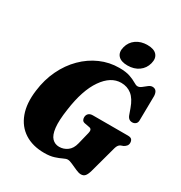

<svg xmlns="http://www.w3.org/2000/svg" viewBox="-213 -1085 1180 1250"><g transform="rotate(30 376.5 -460.0)"><path d="M448 -712.5Q499.5 -712.5 530.5 -701.2Q561.5 -690 579.5 -678.8Q597.5 -667.5 609 -667.5Q623 -667.5 637.8 -679Q652.5 -690.5 667.2 -702.2Q682 -714 696.5 -714Q732.5 -714 735 -667L732.5 -488Q733.5 -468 724.2 -458.2Q715 -448.5 701.5 -447Q670 -444 657.5 -476L641 -522Q620 -581.5 586.8 -608Q553.5 -634.5 507.5 -634.5Q430 -634.5 370.8 -549.2Q311.5 -464 290 -306.5Q277 -218.5 283 -167Q289 -115.5 310.5 -93.2Q332 -71 364 -71Q397.5 -71 425 -91Q452.5 -111 463 -154L485.5 -245.5Q493 -275.5 472 -280L432.5 -287.5Q419.5 -290.5 414.5 -299Q409.5 -307.5 409.5 -319Q409.5 -336.5 420.5 -347.5Q431.5 -358.5 453 -358.5H715.5Q738 -358.5 745.5 -348.8Q753 -339 753 -324.5Q753 -310.5 744.8 -301Q736.5 -291.5 726 -286L706 -278.5Q689 -270.5 681.5 -244.5L626 -40.5Q617.5 -11 606.5 1.2Q595.5 13.5 576.5 13.5Q560.5 13.5 537.5 3.2Q514.5 -7 492.2 -17.2Q470 -27.5 456 -27.5Q443.5 -27.5 423.5 -17.5Q403.5 -7.5 373.2 2.2Q343 12 300 12Q212.5 12 152 -26.8Q91.5 -65.5 64.8 -138.2Q38 -211 51.5 -312.5Q62.5 -400.5 97.8 -473.8Q133 -547 186.8 -600.5Q240.5 -654 307.2 -683.2Q374 -712.5 448 -712.5ZM484.5 -752Q435.5 -752 413.8 -776.2Q392 -800.5 403.5 -843Q414.5 -884.5 449 -908.8Q483.5 -933 532.5 -933Q582 -933 603.2 -908.8Q624.5 -884.5 613.5 -843Q602.5 -801 568.2 -776.5Q534 -752 484.5 -752Z"/></g></svg>

Font: Fraunces 72pt S050 Black
Style: Italic
Weight: 900
Italic angle: -16°
Version: Version 1.000; ttfautohint (v1.8.3)